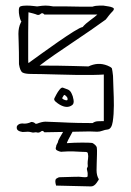

<svg xmlns="http://www.w3.org/2000/svg" viewBox="-20 -473 468 688"><path d="M114 2Q109 0 103.5 1.5Q98 3 93 1Q85 -1 80 -1Q76 -1 71 -0.5Q66 0 61 0Q40 -3 40 -15Q39 -22 46.5 -27Q54 -32 67 -30Q80 -30 92 -36Q101 -36 107 -30Q108 -29 110 -29.5Q112 -30 113 -30Q131 -37 143 -37Q176 -36 194.5 -35Q213 -34 227.5 -33.5Q242 -33 260.5 -32.5Q279 -32 312 -32Q320 -38 330.5 -38.5Q341 -39 348 -39H352V-206Q340 -205 313.5 -204.5Q287 -204 254 -204.5Q221 -205 188 -206Q155 -207 129.5 -207.5Q104 -208 93 -208Q70 -208 61 -213Q52 -218 48 -243Q48 -293 47 -316.5Q46 -340 46 -352Q46 -363 48 -373Q50 -383 55 -393Q58 -396 55 -398Q52 -404 49.5 -415.5Q47 -427 47.5 -437.5Q48 -448 53 -450Q61 -453 75 -453Q88 -453 100 -451.5Q112 -450 113 -450Q133 -453 143 -453Q155 -453 171 -450Q189 -450 192 -450Q195 -450 198 -450Q201 -450 219 -450Q256 -449 275.5 -449Q295 -449 311 -449Q322 -453 338 -453H350Q355 -452 359.5 -451.5Q364 -451 369 -450Q377 -449 384.5 -445.5Q392 -442 384 -433Q377 -426 371 -418.5Q365 -411 359 -403Q337 -387 306 -365.5Q275 -344 240.5 -321Q206 -298 175 -276.5Q144 -255 122 -238Q193 -238 243 -236.5Q293 -235 297 -235Q314 -243 330.5 -244Q347 -245 365 -238Q370 -236 374.5 -233.5Q379 -231 381 -228L383 -217L385 -201Q385 -187 386.5 -155.5Q388 -124 388 -95Q388 -63 384 -37Q380 -11 366 -9Q356 -8 347 -4.5Q338 -1 328 -1Q318 -1 315 -1.5Q312 -2 301 -2L139 1Q133 -7 127 -2Q121 3 114 2ZM82 -247Q100 -260 129 -281Q158 -302 189 -323.5Q220 -345 244 -360Q268 -375 276 -376Q286 -388 304 -401Q322 -414 329 -421H139Q132 -429 126 -423.5Q120 -418 113 -420Q109 -422 98 -425Q87 -428 82 -429Q82 -423 81.5 -403Q81 -383 81 -356.5Q81 -330 81 -305Q81 -280 81 -263.5Q81 -247 82 -247ZM238 -96Q220 -83 194 -98Q187 -102 179.5 -108.5Q172 -115 175 -121Q177 -125 182 -134.5Q187 -144 193.5 -152Q200 -160 205 -159Q213 -156 222.5 -152.5Q232 -149 237 -137Q241 -130 243.5 -115.5Q246 -101 238 -96ZM221 -114Q223 -116 222 -120.5Q221 -125 219 -126Q218 -129 211 -133Q209 -133 206.5 -128Q204 -123 203 -122Q202 -121 204.5 -119Q207 -117 209 -116Q212 -115 215 -114Q218 -113 221 -114ZM306 195 181 192Q175 172 182 167Q189 162 195 162Q197 162 213.5 161.5Q230 161 248 160.5Q266 160 271 161Q277 162 285.5 162Q294 162 294 158Q295 146 292.5 138.5Q290 131 293 127Q295 125 294.5 120.5Q294 116 294 113Q294 105 295.5 95.5Q297 86 295 78Q295 72 287.5 71.5Q280 71 272 71Q239 69 224 69.5Q209 70 204.5 70.5Q200 71 199 71Q192 70 184.5 66Q177 62 181 53Q181 48 184.5 42.5Q188 37 188 34Q188 31 194 20.5Q200 10 206.5 -1Q213 -12 214 -14H247Q217 40 220 40Q246 38 273.5 38Q301 38 308 39Q313 39 320 45.5Q327 52 327 57Q328 64 327.5 80.5Q327 97 326.5 113Q326 129 326 137Q326 156 334 169Q335 170 326 182.5Q317 195 306 195Z"/></svg>

Font: Sankofa Display
Style: Regular
Weight: 400
Designer: Batsirai Madzonga
Foundry: Batsirai Madzonga
Version: Version 1.000; ttfautohint (v1.8.4.7-5d5b)